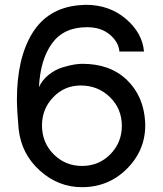

<svg xmlns="http://www.w3.org/2000/svg" viewBox="-20 -776 684 804"><path d="M323.2 7.8Q224.1 7.8 147 -61.5Q69.8 -130.9 58.1 -234.9Q51.3 -310.1 50.8 -357.9Q50.8 -531.7 115 -636.5Q179.2 -741.2 308.1 -753.9Q330.1 -755.9 338.9 -755.9Q438 -755.9 507.1 -697Q576.2 -638.2 583 -560.1H480Q477.1 -599.1 440.4 -630.6Q403.8 -662.1 344.2 -662.1Q247.1 -662.1 198 -594.5Q148.9 -526.9 143.1 -411.1Q157.2 -441.9 184.6 -463.4Q211.9 -484.9 241.9 -493.9Q272 -502.9 291.5 -505.9Q311 -508.8 325.2 -508.8Q441.4 -508.8 511.7 -440.9Q582 -373 587.9 -264.2Q592.8 -153.3 514.9 -72.8Q437 7.8 323.2 7.8ZM323.2 -81.1Q394 -81.1 442.1 -130.1Q490.2 -179.2 490.2 -249Q490.2 -320.8 440.2 -369.4Q390.1 -418 317.9 -418Q250 -418 202.9 -368.9Q155.8 -319.8 155.8 -251Q155.8 -179.2 204.6 -130.1Q253.4 -81.1 323.2 -81.1Z"/></svg>

Font: Oakes Grotesk
Style: Medium Italic
Weight: 500
Designer: Samuel Oakes
Foundry: Samuel Oakes
Version: Version 1.0 | wf-rip DC20170320